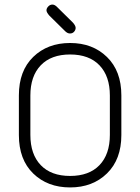

<svg xmlns="http://www.w3.org/2000/svg" viewBox="-20 -820 620 849"><path d="M234.4 -787.1 302.7 -719.7Q314.5 -706.1 314.5 -696.8Q314.5 -687.5 307.6 -679.7Q300.8 -671.9 289.1 -671.9Q277.3 -671.9 265.6 -684.6L198.2 -751Q185.5 -765.6 185.5 -774.4Q185.5 -783.2 193.4 -791.5Q201.2 -799.8 211.9 -799.8Q222.7 -799.8 234.4 -787.1ZM63.5 -222.7V-398.4Q63.5 -506.8 127 -568.4Q190.4 -629.9 290 -629.9Q389.6 -629.9 453.1 -567.9Q516.6 -505.9 516.6 -398.4V-222.7Q516.6 -115.2 453.1 -53.2Q389.6 8.8 290 8.8Q190.4 8.8 127 -52.7Q63.5 -114.3 63.5 -222.7ZM114.3 -397.5V-223.6Q114.3 -137.7 160.2 -89.8Q206.1 -42 290 -42Q374 -42 419.9 -89.8Q465.8 -137.7 465.8 -223.6V-397.5Q465.8 -483.4 419.9 -531.2Q374 -579.1 290 -579.1Q206.1 -579.1 160.2 -531.2Q114.3 -483.4 114.3 -397.5Z"/></svg>

Font: Jura
Style: Book
Weight: 400
Version: Version 2.5